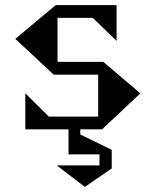

<svg xmlns="http://www.w3.org/2000/svg" viewBox="-20 -522 609 751"><path d="M294 -16V4L417 64V137L312 209L202 125H369V82H248V-16H79V-157L171 -66H364V-230H190L40 -370L198 -502H436V-362L343 -452H205V-280H384L529 -157L379 -16Z"/></svg>

Font: Chokokutai
Style: Regular
Weight: 400
Designer: 108号,108go
Foundry: Font Zone 108
Version: Version 1.000; ttfautohint (v1.8.3)